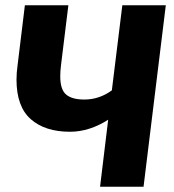

<svg xmlns="http://www.w3.org/2000/svg" viewBox="-20 -713 666 733"><path d="M362 0 393 -256Q359 -234 322 -222Q285 -210 247 -210Q152 -210 97.5 -258Q43 -306 43 -409Q43 -422 44 -435.5Q45 -449 47 -463L75 -693H241L213 -465Q210 -441 210 -422Q210 -371 232.5 -352Q255 -333 302 -333Q359 -333 407 -368L447 -693H613L528 0Z"/></svg>

Font: Szlgxwxxxixliatcpuztgldltzi
Style: Regular
Weight: 700
Italic angle: -8°
Designer: Carrois Corporate & Edenspiekermann
Foundry: Carrois Corporate GbR & Edenspiekermann AG
Version: Version 2.001